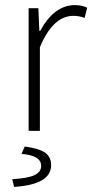

<svg xmlns="http://www.w3.org/2000/svg" viewBox="-20 -512 361 751"><path d="M92 0V-480H130L134 -391H137Q192 -492 273 -492Q301 -492 321 -482L311 -442Q290 -450 267 -450Q187 -450 136 -327V0ZM35 219 28 189Q91 185 116 172.5Q141 160 141 137Q141 96 64 90L77 61Q134 69 157 85.5Q180 102 180 134Q180 210 35 219Z"/></svg>

Font: Toshiba Sans Light
Style: Regular
Weight: 300
Designer: Paul D. Hunt
Foundry: Toshiba Corporation
Version: Version 2.020;PS 2.0;hotconv 1.0.86;makeotf.lib2.5.63406